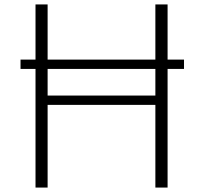

<svg xmlns="http://www.w3.org/2000/svg" viewBox="-20 -845 914 865"><path d="M140 0H194.5V-372.5H680V0H735V-534.5H809V-576.5H735V-825H680V-576.5H194.5V-825H140V-576.5H72.5V-534.5H140ZM194.5 -414.5V-534.5H680V-414.5Z"/></svg>

Font: Spartan Light
Style: Regular
Weight: 300
Designer: Matt Bailey, Mirko Velimirovic
Foundry: Matt Bailey
Version: Version 1.003; ttfautohint (v1.8.3)